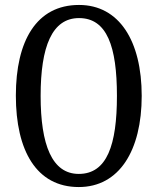

<svg xmlns="http://www.w3.org/2000/svg" viewBox="-20 -745 637 775"><path d="M298 10C461 10 552 -137 552 -358C552 -580 461 -725 299 -725C127 -725 44 -580 44 -359C44 -137 127 10 298 10ZM298 -43C190 -43 144 -160 144 -358C144 -557 190 -672 299 -672C412 -672 452 -557 452 -358C452 -160 412 -43 298 -43Z"/></svg>

Font: Noto Serif Tamil ExtraCondensed
Style: Italic
Weight: 400
Width: 2
Italic angle: -12°
Designer: Indian Type Foundry, Tom Grace, and the Monotype Design Team
Foundry: Monotype Imaging Inc.
Version: Version 2.003